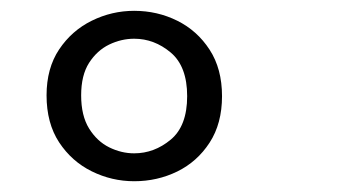

<svg xmlns="http://www.w3.org/2000/svg" viewBox="-20 -785 655 353"><path d="M226.7 -765.1Q269.2 -765.1 305.9 -746.9Q342.6 -728.7 365.4 -693.6Q388.2 -658.5 388.2 -608.2Q388.2 -557.9 365.4 -522.8Q342.6 -487.7 305.9 -469.7Q269.2 -451.8 226.7 -451.8Q185.6 -451.8 148.7 -470Q111.8 -488.2 88.7 -523.3Q65.6 -558.5 65.6 -609.7Q65.6 -659.5 88.7 -694.1Q111.8 -728.7 148.7 -746.9Q185.6 -765.1 226.7 -765.1ZM226.7 -713.8Q203.1 -713.8 180.8 -703.1Q158.5 -692.3 143.8 -669.5Q129.2 -646.7 129.2 -609.7Q129.2 -572.3 143.8 -548.7Q158.5 -525.1 180.8 -514.1Q203.1 -503.1 226.7 -503.1Q263.6 -503.1 293.8 -528.2Q324.1 -553.3 324.1 -608.2Q324.1 -663.1 293.8 -688.5Q263.6 -713.8 226.7 -713.8Z"/></svg>

Font: Fira Code Light
Style: Regular
Weight: 300
Monospace: yes
Designer: Carrois Corporate, Edenspiekermann AG, Nikita Prokopov
Foundry: Carrois Corporate, Edenspiekermann AG, Nikita Prokopov
Version: Version 6.000; ttfautohint (v1.8.2) -l 8 -r 50 -G 200 -x 14 